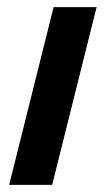

<svg xmlns="http://www.w3.org/2000/svg" viewBox="-20 -520 297 540"><path d="M5.8 0 130.8 -500H251.7L126.7 0Z"/></svg>

Font: Funnel Sans SemiBold
Style: Italic
Weight: 600
Italic angle: -14.036°
Designer: NORD ID, Kristian Moeller
Foundry: Dicotype
Version: Version 1.000